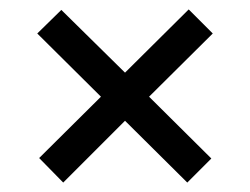

<svg xmlns="http://www.w3.org/2000/svg" viewBox="-20 -546 531 407"><path d="M431 -475 296 -341 428 -210 377 -159 245 -290 114 -159 63 -211 194 -341 59 -475 110 -525 245 -392 380 -526Z"/></svg>

Font: Hind
Style: Regular
Weight: 400
Designer: Manushi Parikh, Satya Rajpurohit
Foundry: Indian Type Foundry
Version: Version 2.000;PS 1.0;hotconv 1.0.79;makeotf.lib2.5.61930